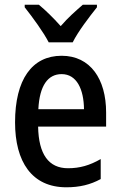

<svg xmlns="http://www.w3.org/2000/svg" viewBox="-20 -786 511 816"><path d="M187 -606H289C311 -651 360 -715 392 -755V-766H332C299 -737 271 -713 238 -675C207 -710 172 -744 145 -766H85V-755C119 -712 165 -649 187 -606ZM242 -549C116 -549 44 -448 44 -266C44 -99 115 10 262 10C318 10 364 -1 408 -25V-110C361 -83 319 -71 269 -71C187 -71 144 -130 142 -248H431V-308C431 -450 364 -549 242 -549ZM242 -471C306 -471 336 -407 337 -322H143C148 -423 184 -471 242 -471Z"/></svg>

Font: Noto Sans Gujarati UI Condensed Medium
Style: Regular
Weight: 500
Width: 3
Designer: Jelle Bosma - Monotype Design Team, Universal Thirst
Foundry: Monotype Imaging Inc.
Version: Version 2.106